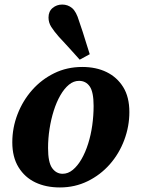

<svg xmlns="http://www.w3.org/2000/svg" viewBox="-20 -808 617 843"><path d="M243 15Q182 15 135.5 -7Q89 -29 61.5 -73.5Q34 -118 34 -183Q34 -247 57 -306.5Q80 -366 121 -412.5Q162 -459 218 -486.5Q274 -514 341 -514Q402 -514 448 -491.5Q494 -469 521 -425.5Q548 -382 548 -316Q548 -253 525.5 -193Q503 -133 462 -86.5Q421 -40 365 -12.5Q309 15 243 15ZM255 -45Q279 -45 300 -62.5Q321 -80 338 -109.5Q355 -139 367 -177Q379 -215 385 -257.5Q391 -300 391 -343Q391 -404 374 -428.5Q357 -453 327 -453Q303 -453 282.5 -436Q262 -419 245 -389.5Q228 -360 216 -322Q204 -284 197.5 -242Q191 -200 191 -158Q191 -95 209 -70Q227 -45 255 -45ZM374 -570 330 -546Q314 -564 299 -580.5Q284 -597 269 -613.5Q254 -630 238 -647Q217 -671 205 -690Q193 -709 193 -731Q193 -758 211 -773Q229 -788 253 -788Q278 -788 296.5 -772.5Q315 -757 327 -716Q336 -691 343.5 -667Q351 -643 358.5 -619Q366 -595 374 -570Z"/></svg>

Font: Source Serif 4
Style: Bold Italic
Weight: 700
Italic angle: -12°
Designer: Frank Grießhammer
Foundry: Adobe Systems Incorporated
Version: Version 4.004;hotconv 1.0.116;makeotfexe 2.5.65601